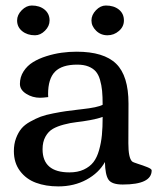

<svg xmlns="http://www.w3.org/2000/svg" viewBox="-20 -664 592 696"><path d="M369.6 -536.1Q345.2 -536.1 328.4 -552.7Q311.5 -569.3 311.5 -589.8Q311.5 -609.9 327.9 -627Q344.2 -644 363.8 -644Q392.6 -644 410.9 -629.4Q429.2 -614.7 429.2 -589.8Q429.2 -567.4 411.1 -551.8Q393.1 -536.1 369.6 -536.1ZM159.7 -589.8Q159.7 -569.3 143.1 -552.7Q126.5 -536.1 106.9 -536.1Q79.1 -536.1 60.5 -551Q42 -565.9 42 -589.8Q42 -609.9 58.8 -627Q75.7 -644 95.2 -644Q123.5 -644 141.6 -629.2Q159.7 -614.3 159.7 -589.8ZM52.2 -359.9Q52.2 -384.8 65.4 -405.3Q78.6 -425.8 99.6 -438.7Q120.6 -451.7 148.4 -460.4Q176.3 -469.2 203.4 -472.9Q230.5 -476.6 257.8 -476.6Q356.4 -476.6 401.1 -432.9Q445.8 -389.2 445.8 -288.6L445.3 -144.5Q445.3 -92.3 458.5 -79.1Q461.9 -75.7 480 -70.1Q498 -64.5 513.9 -58.1Q529.8 -51.8 529.8 -46.4Q529.8 4.9 424.8 4.9Q385.3 4.9 373.3 -12.7Q361.3 -30.3 360.4 -76.7Q338.4 -37.1 293.5 -12.7Q248.5 11.7 191.4 11.7Q146 11.7 110.4 -1.5Q74.7 -14.6 52.5 -44.2Q30.3 -73.7 30.3 -116.2Q30.3 -142.1 38.1 -162.8Q45.9 -183.6 57.6 -197.8Q69.3 -211.9 89.6 -223.1Q109.9 -234.4 127.4 -241Q145 -247.6 172.6 -252.9Q200.2 -258.3 219 -261Q237.8 -263.7 267.6 -267.1Q269.5 -267.1 270.5 -267.3Q271.5 -267.6 273.2 -267.8Q274.9 -268.1 276.4 -268.1Q334.5 -274.4 352.1 -284.2Q352.1 -314 350.1 -334.7Q348.1 -355.5 342.5 -374.8Q336.9 -394 326.9 -405.3Q316.9 -416.5 300.3 -423.1Q283.7 -429.7 259.8 -429.7Q204.6 -429.7 179.4 -404.1Q154.3 -378.4 154.3 -322.8L154.8 -312Q134.3 -309.6 125.5 -309.6Q97.7 -309.6 75 -324Q52.2 -338.4 52.2 -359.9ZM352.1 -240.2Q333.5 -233.4 306.4 -228.5Q279.3 -223.6 257.3 -221.2Q235.4 -218.8 211.4 -212.4Q187.5 -206.1 171.4 -196.8Q155.3 -187.5 144.8 -168.7Q134.3 -149.9 134.3 -123Q134.3 -39.1 231.9 -39.1Q261.7 -39.1 283.7 -49.3Q305.7 -59.6 318.6 -76.2Q331.5 -92.8 339.1 -119.6Q346.7 -146.5 349.4 -174.6Q352.1 -202.6 352.1 -240.2Z"/></svg>

Font: Corben
Style: Regular
Weight: 400
Designer: vernon adams
Foundry: vernon adams
Version: Version 1.100